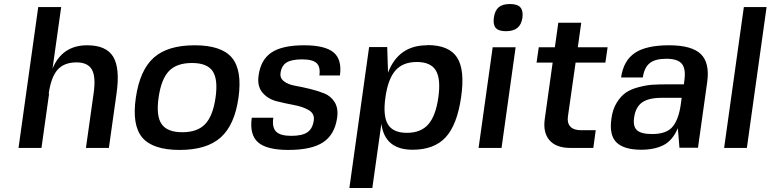

<svg xmlns="http://www.w3.org/2000/svg" viewBox="-20 -735 3829 954"><path d="M222 -270H224L186 0H72L170 -700H284L241 -394Q289 -510 413 -510Q508 -510 542.5 -453Q577 -396 559 -270L521 0H407L445 -270Q457 -352 437 -388.5Q417 -425 360 -425Q299 -425 266.5 -389Q234 -353 222 -270Z M744 -448.5Q813 -510 947 -510Q1081 -510 1132.5 -448Q1184 -386 1165 -250Q1146 -114 1076.5 -52Q1007 10 873 10Q739 10 687 -51.5Q635 -113 655 -250Q675 -387 744 -448.5ZM768 -250Q755 -159 783 -118.5Q811 -78 886 -78Q961 -78 999.5 -118.5Q1038 -159 1051 -250Q1064 -341 1036.5 -381.5Q1009 -422 934 -422Q858 -422 819.5 -382Q781 -342 768 -250Z M1374 -373Q1370 -347 1391 -331Q1412 -315 1446 -309Q1480 -303 1519 -293.5Q1558 -284 1591 -271Q1624 -258 1643 -227Q1662 -196 1655 -149Q1643 -66 1585.5 -28Q1528 10 1413 10Q1305 10 1262 -28Q1219 -66 1231 -150H1338Q1331 -102 1352 -81Q1373 -60 1427 -60Q1481 -60 1507 -77.5Q1533 -95 1539 -136Q1544 -170 1514.5 -187.5Q1485 -205 1441.5 -213Q1398 -221 1354.5 -232Q1311 -243 1284 -275Q1257 -307 1265 -361Q1276 -439 1329.5 -474.5Q1383 -510 1491 -510Q1595 -510 1637.5 -474.5Q1680 -439 1669 -360H1567Q1573 -403 1553 -421.5Q1533 -440 1481 -440Q1429 -440 1404 -424.5Q1379 -409 1374 -373Z M2102 -510 2104 -511Q2211 -511 2251 -449.5Q2291 -388 2271 -251Q2251 -114 2194 -52.5Q2137 9 2030 9Q1892 9 1875 -120L1830 199H1716L1814 -501H1904L1908 -374Q1960 -510 2102 -510ZM2145.5 -385Q2120 -427 2051 -427Q1982 -427 1945 -385Q1908 -343 1895 -251Q1882 -159 1907.5 -117Q1933 -75 2002 -75Q2071 -75 2108 -117Q2145 -159 2158 -251Q2171 -343 2145.5 -385Z M2472 0H2358L2428 -500H2542ZM2515 -715H2514ZM2515 -715H2514Q2551 -715 2565.5 -698.5Q2580 -682 2576 -648Q2571 -613 2551 -596.5Q2531 -580 2494 -580Q2457 -580 2443 -596.5Q2429 -613 2434 -648Q2439 -683 2458 -699Q2477 -715 2514 -715Z M2802 -157Q2797 -125 2813.5 -106.5Q2830 -88 2867 -88H2940L2928 0H2814Q2743 0 2710 -38.5Q2677 -77 2687 -145L2726 -424H2646L2657 -500H2737L2754 -622H2868L2851 -500H2999L2988 -424H2840Z M3448 0 3446 -1H3356L3348 -98Q3322 -37 3277 -14Q3232 9 3166 9Q3081 9 3043.5 -27Q3006 -63 3018 -146Q3024 -192 3044.5 -225Q3065 -258 3090 -275Q3115 -292 3153.5 -302Q3192 -312 3222.5 -314Q3253 -316 3298 -316H3378L3381 -340Q3388 -395 3367 -419Q3346 -443 3291 -443Q3235 -443 3208 -421Q3181 -399 3174 -350H3066Q3078 -434 3134.5 -472Q3191 -510 3304 -510Q3417 -510 3462 -466.5Q3507 -423 3494 -328ZM3367 -249H3268Q3203 -249 3170.5 -226Q3138 -203 3131 -152Q3124 -107 3145 -88Q3166 -69 3220 -69Q3293 -69 3323 -106.5Q3353 -144 3363 -219Z M3578 0 3676 -700H3789L3691 0Z"/></svg>

Font: Fivo Sans Modern Med
Style: Italic
Weight: 450
Designer: Alexander Slobzheninov
Foundry: Alexander Slobzheninov
Version: 1.0